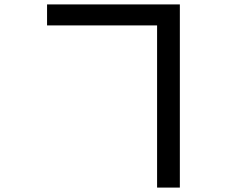

<svg xmlns="http://www.w3.org/2000/svg" viewBox="-20 -797 1040 869"><path d="M193 -682H691V52H794V-777H193Z"/></svg>

Font: Source Han Sans JP Medium
Style: Regular
Weight: 500
Designer: Ryoko NISHIZUKA 西塚涼子 (kana, bopomofo & ideographs); Paul D. Hunt (Latin, Greek & Cyrillic); Sandoll Communications 산돌커뮤니
Foundry: Adobe
Version: Version 2.002;hotconv 1.0.116;makeotfexe 2.5.65601